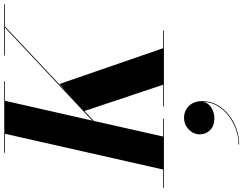

<svg xmlns="http://www.w3.org/2000/svg" viewBox="-183 -649 1144 902"><g transform="rotate(-90 389.0 -198.0)"><path d="M208.9 168.2Q208.9 139.4 231.7 117Q254.5 94.6 286.5 94.6Q318.9 94.6 341.9 117.2Q364.9 139.8 364.9 180.2Q364.9 218.6 347.1 250.4Q329.3 282.2 299.7 305.4Q270.1 328.6 233.9 341.2Q197.7 353.8 160.9 353.8V351Q195.7 351 230.3 339Q264.9 327 294.1 305.2Q323.3 283.4 341.5 253.4Q359.7 223.4 361.3 187Q354.9 211.4 331.9 224.2Q308.9 237 284.9 237Q248.5 237 228.7 217Q208.9 197 208.9 168.2ZM-42.5 -3.5H43.5L211.5 -746.5H122.5V-750H457.5V-746.5H366.5L273.5 -336.5L710 -746.5H579.5V-750H819.5V-746.5H715.5L408.5 -458L445.5 -490.5L613.5 -3.5H697.5V0H339.5V-3.5H442L318.5 -373L272 -329.5L198.5 -3.5H282.5V0H-42.5Z"/></g></svg>

Font: Bodoni* 48pt
Style: Bold Italic
Weight: 700
Italic angle: -13°
Version: Version 2.3